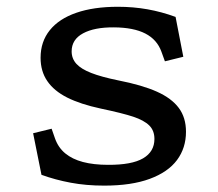

<svg xmlns="http://www.w3.org/2000/svg" viewBox="-20 -550 660 581"><path d="M105.5 -21 80.2 -146.8 136.2 -160.5 146.2 -131.8Q156 -103.7 177.3 -86Q198.7 -68.3 230.9 -59.8Q263.2 -51.3 306.7 -51.2Q378.7 -50.8 413 -70.9Q447.3 -91 447.3 -129.5Q447.3 -155 431.5 -170.5Q415.7 -186 383.3 -196.8Q351 -207.5 284.7 -221.5Q223.3 -234.7 183.3 -254.8Q143.3 -275 123.1 -304.7Q102.8 -334.3 102.8 -375.2Q102.8 -424 130.7 -458.6Q158.5 -493.2 210.9 -511.3Q263.3 -529.5 336.5 -529.5Q383.2 -529.5 426.1 -521.9Q469 -514.3 511.3 -498.8L534.7 -378.2L479 -364.5L468.5 -393.5Q455.3 -430.2 419.8 -448.5Q384.3 -466.8 324.8 -467.2Q265.8 -467.7 231.3 -449.1Q196.8 -430.5 196.8 -394.5Q196.8 -372.7 211.2 -356.8Q225.7 -341 256.1 -329.2Q286.5 -317.3 337.7 -306.8Q410.5 -292.5 454.8 -272.6Q499.2 -252.7 521 -223.4Q542.8 -194.2 542.8 -151.3Q542.8 -102.3 515.7 -65.8Q488.5 -29.2 433.2 -8.8Q377.8 11.7 295.5 11.7Q240.7 11.7 194 2.9Q147.3 -5.8 105.5 -21Z"/></svg>

Font: Monaspace Xenon Var ExtraLight
Style: Regular
Weight: 200
Designer: Riley Cran and the Lettermatic Team
Version: Version 1.200 (Monaspace Xenon Var)